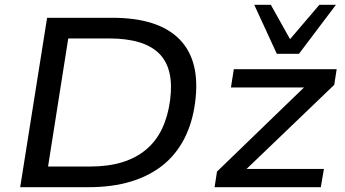

<svg xmlns="http://www.w3.org/2000/svg" viewBox="-20 -779 1434 799"><path d="M64 0 176 -705H447Q639 -705 727 -615.5Q815 -526 792 -353Q781 -268 747 -202Q713 -136 657.5 -91.5Q602 -47 524.5 -23.5Q447 0 348 0ZM180 -86H354Q431 -86 489 -104Q547 -122 588.5 -157Q630 -192 654.5 -243.5Q679 -295 688 -363Q705 -494 642 -556.5Q579 -619 434 -619H264ZM873 0 883 -65 1273 -442 1271 -415H941L953 -491H1381L1371 -426L977 -48L980 -76H1328L1315 0ZM1132 -555 1038 -759H1107L1187 -616L1309 -759H1378L1224 -555Z"/></svg>

Font: Nunito Sans 10pt SemiExpanded Medium
Style: Italic
Weight: 500
Width: 6
Italic angle: -9°
Designer: Vernon Adams
Foundry: Vernon Adams
Version: Version 3.101;gftools[0.9.27]